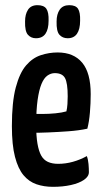

<svg xmlns="http://www.w3.org/2000/svg" viewBox="-20 -713 395 743"><path d="M185 10Q150 10 121 0Q92 -10 71 -35Q50 -60 38 -106Q26 -152 26 -225Q26 -318 41 -374.5Q56 -431 81 -460Q106 -489 138 -499.5Q170 -510 203 -510Q265 -510 298 -470.5Q331 -431 331 -349Q331 -314 328 -278Q325 -242 318 -215Q286 -208 245 -205Q204 -202 166.5 -200.5Q129 -199 105 -199Q81 -199 81 -199L83 -273Q83 -273 100 -272.5Q117 -272 143 -272Q169 -272 194.5 -274.5Q220 -277 237 -282Q240 -295 241 -310.5Q242 -326 242 -340Q242 -392 231.5 -411Q221 -430 192 -430Q177 -430 163.5 -420.5Q150 -411 140.5 -388Q131 -365 125.5 -326Q120 -287 120 -229Q120 -186 125 -157Q130 -128 139.5 -111Q149 -94 165.5 -86.5Q182 -79 205 -79Q234 -79 262.5 -87Q291 -95 316 -109Q321 -96 322.5 -78.5Q324 -61 324 -47Q324 -30 305 -17Q286 -4 254.5 3Q223 10 185 10ZM119 -565Q100 -565 88 -578.5Q76 -592 77 -630Q77 -658 88.5 -675.5Q100 -693 125 -693Q150 -693 159.5 -679Q169 -665 168 -633Q168 -600 156 -582.5Q144 -565 119 -565ZM242 -565Q222 -565 210 -578.5Q198 -592 199 -630Q199 -658 211 -675.5Q223 -693 248 -693Q273 -693 282 -679Q291 -665 290 -633Q290 -600 278 -582.5Q266 -565 242 -565Z"/></svg>

Font: Yanone Kaffeesatz Medium
Style: Regular
Weight: 500
Designer: Yanone (Cyrillic: Daniel Pouzeot, Huerta Tipografica, and Cyreal)
Foundry: Yanone
Version: Version 2.003